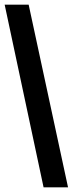

<svg xmlns="http://www.w3.org/2000/svg" viewBox="-20 -756 312 824"><path d="M272 48H167L0 -736H103Z"/></svg>

Font: Archivo ExtraCondensed ExtraBold
Style: Regular
Weight: 800
Width: 2
Designer: Hector Gatti
Foundry: Omnibus-Type
Version: Version 2.001